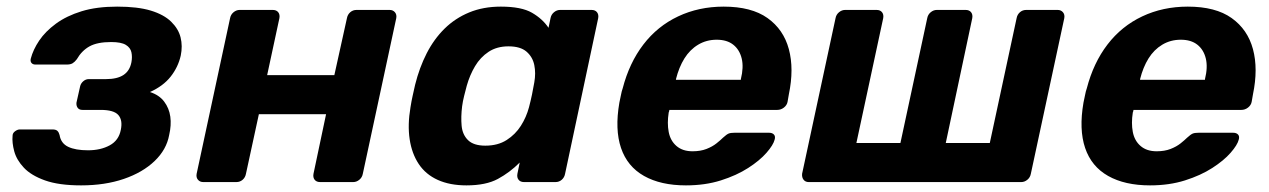

<svg xmlns="http://www.w3.org/2000/svg" viewBox="-20 -550 3833 580"><path d="M225 10Q158 10 116 -5Q74 -20 52 -43.5Q30 -67 23 -93Q16 -119 18 -140Q18 -148 25.5 -153.5Q33 -159 40 -159H138Q149 -159 153.5 -154.5Q158 -150 160 -142Q164 -117 186 -106.5Q208 -96 246 -96Q284 -96 311.5 -111Q339 -126 345 -158Q351 -187 337.5 -202.5Q324 -218 284 -218H229Q219 -218 214.5 -224.5Q210 -231 211 -240L222 -289Q224 -298 231.5 -304.5Q239 -311 248 -311H300Q334 -311 353 -323.5Q372 -336 377 -362Q380 -378 377 -392Q374 -406 360 -414.5Q346 -423 316 -423Q274 -423 250.5 -410Q227 -397 212 -371Q206 -363 199.5 -359Q193 -355 182 -355H87Q79 -355 75 -360Q71 -365 73 -373Q80 -400 98.5 -427.5Q117 -455 149 -478.5Q181 -502 226.5 -516Q272 -530 334 -530Q396 -530 435.5 -518Q475 -506 497 -484.5Q519 -463 525.5 -437Q532 -411 526 -382Q518 -347 495.5 -318.5Q473 -290 433 -272Q461 -263 476 -243Q491 -223 494.5 -197.5Q498 -172 491 -142Q483 -98 447 -63.5Q411 -29 354 -9.5Q297 10 225 10Z M594 0Q584 0 578 -7Q572 -14 574 -25L675 -495Q677 -506 685.5 -513Q694 -520 704 -520H804Q815 -520 820.5 -513Q826 -506 824 -495L787 -323H990L1028 -495Q1030 -506 1038 -513Q1046 -520 1057 -520H1157Q1167 -520 1173 -513Q1179 -506 1177 -495L1076 -25Q1074 -14 1065.5 -7Q1057 0 1047 0H947Q936 0 930.5 -7Q925 -14 927 -25L965 -205H762L723 -25Q721 -14 713 -7Q705 0 694 0Z M1389 10Q1339 10 1302.5 -6.5Q1266 -23 1245 -54.5Q1224 -86 1217.5 -129.5Q1211 -173 1220 -226Q1223 -245 1226.5 -260.5Q1230 -276 1234 -294Q1247 -346 1269 -389Q1291 -432 1323 -463.5Q1355 -495 1397.5 -512.5Q1440 -530 1493 -530Q1555 -530 1587 -511.5Q1619 -493 1637 -466L1643 -495Q1645 -506 1653.5 -513Q1662 -520 1672 -520H1767Q1778 -520 1783.5 -513Q1789 -506 1787 -495L1687 -25Q1685 -14 1677 -7Q1669 0 1658 0H1563Q1552 0 1546.5 -7Q1541 -14 1543 -25L1550 -59Q1520 -29 1484 -9.5Q1448 10 1389 10ZM1446 -110Q1484 -110 1510.5 -127Q1537 -144 1553.5 -170Q1570 -196 1578 -226Q1583 -245 1587 -264Q1591 -283 1594 -301Q1599 -329 1594 -353.5Q1589 -378 1570.5 -394Q1552 -410 1516 -410Q1481 -410 1456 -393.5Q1431 -377 1415 -350Q1399 -323 1390 -291Q1386 -276 1382 -260Q1378 -244 1376 -229Q1372 -197 1374.5 -170Q1377 -143 1394 -126.5Q1411 -110 1446 -110Z M2052 10Q1976 10 1925.5 -18.5Q1875 -47 1856 -103Q1837 -159 1851 -240Q1853 -248 1855.5 -261.5Q1858 -275 1861 -283Q1881 -360 1923.5 -415.5Q1966 -471 2028.5 -500.5Q2091 -530 2166 -530Q2250 -530 2298.5 -495.5Q2347 -461 2363 -401.5Q2379 -342 2363 -265L2359 -242Q2357 -232 2348 -225Q2339 -218 2328 -218H2002Q2002 -217 2001.5 -214.5Q2001 -212 2000 -210Q1995 -178 2000 -151.5Q2005 -125 2023.5 -109Q2042 -93 2072 -93Q2096 -93 2114 -100Q2132 -107 2144.5 -117Q2157 -127 2164 -134Q2175 -144 2181 -146.5Q2187 -149 2199 -149H2303Q2313 -149 2318 -143.5Q2323 -138 2320 -128Q2316 -112 2295.5 -88.5Q2275 -65 2240 -42.5Q2205 -20 2157.5 -5Q2110 10 2052 10ZM2022 -309H2218V-311Q2227 -347 2220.5 -373.5Q2214 -400 2195 -415Q2176 -430 2145 -430Q2114 -430 2089 -415Q2064 -400 2047.5 -373.5Q2031 -347 2022 -311Z M2423 0Q2413 0 2407.5 -7Q2402 -14 2403 -25L2504 -495Q2506 -506 2514.5 -513Q2523 -520 2533 -520H2628Q2639 -520 2644.5 -513Q2650 -506 2648 -495L2567 -118H2700L2781 -495Q2783 -506 2791.5 -513Q2800 -520 2810 -520H2897Q2908 -520 2913.5 -513Q2919 -506 2917 -495L2837 -118H2970L3051 -495Q3053 -506 3061 -513Q3069 -520 3080 -520H3175Q3185 -520 3191 -513Q3197 -506 3195 -495L3094 -25Q3092 -14 3083.5 -7Q3075 0 3065 0Z M3454 10Q3378 10 3327.5 -18.5Q3277 -47 3258 -103Q3239 -159 3253 -240Q3255 -248 3257.5 -261.5Q3260 -275 3263 -283Q3283 -360 3325.5 -415.5Q3368 -471 3430.5 -500.5Q3493 -530 3568 -530Q3652 -530 3700.5 -495.5Q3749 -461 3765 -401.5Q3781 -342 3765 -265L3761 -242Q3759 -232 3750 -225Q3741 -218 3730 -218H3404Q3404 -217 3403.5 -214.5Q3403 -212 3402 -210Q3397 -178 3402 -151.5Q3407 -125 3425.5 -109Q3444 -93 3474 -93Q3498 -93 3516 -100Q3534 -107 3546.5 -117Q3559 -127 3566 -134Q3577 -144 3583 -146.5Q3589 -149 3601 -149H3705Q3715 -149 3720 -143.5Q3725 -138 3722 -128Q3718 -112 3697.5 -88.5Q3677 -65 3642 -42.5Q3607 -20 3559.5 -5Q3512 10 3454 10ZM3424 -309H3620V-311Q3629 -347 3622.5 -373.5Q3616 -400 3597 -415Q3578 -430 3547 -430Q3516 -430 3491 -415Q3466 -400 3449.5 -373.5Q3433 -347 3424 -311Z"/></svg>

Font: Rubik Light SemiBold
Style: Italic
Weight: 600
Italic angle: -12°
Version: Version 2.104